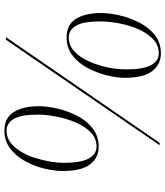

<svg xmlns="http://www.w3.org/2000/svg" viewBox="42 -804 767 892"><g transform="rotate(-90 426.0 -357.5)"><path d="M191 -283Q140 -283 109 -323Q78 -363 78 -450Q78 -488 89 -534.5Q100 -581 123 -623.5Q146 -666 181.5 -693.5Q217 -721 265 -721Q325 -721 352 -677.5Q379 -634 379 -561Q379 -522 368 -474.5Q357 -427 334.5 -383Q312 -339 276 -311Q240 -283 191 -283ZM198 0 688 -714H700L209 0ZM191 -293Q230 -293 258 -320.5Q286 -348 304 -390.5Q322 -433 331 -480Q340 -527 340 -564Q340 -644 320 -677.5Q300 -711 265 -711Q233 -711 209 -692Q185 -673 167 -642.5Q149 -612 138 -576Q127 -540 121.5 -506Q116 -472 116 -447Q116 -366 136 -329.5Q156 -293 191 -293ZM624 6Q574 6 542.5 -34Q511 -74 511 -161Q511 -199 522.5 -245.5Q534 -292 556.5 -334.5Q579 -377 614.5 -404.5Q650 -432 699 -432Q758 -432 785 -388.5Q812 -345 812 -272Q812 -233 801 -185.5Q790 -138 767.5 -94Q745 -50 709.5 -22Q674 6 624 6ZM625 -4Q664 -4 692 -31.5Q720 -59 738 -101.5Q756 -144 764.5 -191Q773 -238 773 -275Q773 -355 753 -388.5Q733 -422 698 -422Q666 -422 642 -403Q618 -384 600.5 -353.5Q583 -323 571.5 -287Q560 -251 555 -217Q550 -183 550 -158Q550 -77 569.5 -40.5Q589 -4 625 -4Z"/></g></svg>

Font: Noto Serif Display ExtraLight
Style: Italic
Weight: 200
Italic angle: -12°
Designer: Monotype Design Team
Foundry: Monotype Imaging Inc.
Version: Version 2.009